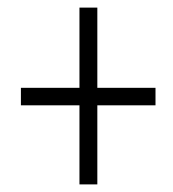

<svg xmlns="http://www.w3.org/2000/svg" viewBox="-20 -606 455 505"><path d="M236 -375H389V-329H236V-121H189V-329H35V-375H189V-586H236Z"/></svg>

Font: Noto Sans ExtraCondensed Light
Style: Italic
Weight: 300
Width: 2
Italic angle: -12°
Designer: Monotype Design Team
Foundry: Monotype Imaging Inc.
Version: Version 2.013; ttfautohint (v1.8.4.7-5d5b)